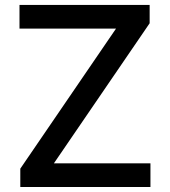

<svg xmlns="http://www.w3.org/2000/svg" viewBox="-20 -747 679 767"><path d="M61.1 0H581V-94.5H195.3L577.8 -654.1V-727.3H57.9V-632.8H443.5L61.1 -73.2Z"/></svg>

Font: Magic Ui Pro Medium
Style: Regular
Weight: 500
Designer: Stefan Endress, Andreas Faust
Version: Version 1.000;FEAKit 1.0